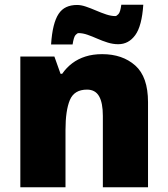

<svg xmlns="http://www.w3.org/2000/svg" viewBox="-20 -792 710 812"><path d="M412 -563Q498 -563 552 -515Q606 -467 606 -360V0H415V-302Q415 -357 399 -385Q383 -413 348 -413Q294 -413 275.5 -369Q257 -325 257 -242V0H66V-553H210L236 -480H243Q261 -506 285.5 -524.5Q310 -543 341.5 -553Q373 -563 412 -563ZM586 -772Q580 -682 552 -643.5Q524 -605 480 -605Q458 -605 435.5 -612Q413 -619 391.5 -628.5Q370 -638 350 -645Q330 -652 312 -652Q307 -652 299.5 -644Q292 -636 287 -604H196Q199 -650 207 -682Q215 -714 228 -733.5Q241 -753 260.5 -762Q280 -771 306 -771Q323 -771 343.5 -764Q364 -757 386 -747.5Q408 -738 429 -731Q450 -724 468 -724Q473 -724 481 -732.5Q489 -741 493 -772Z"/></svg>

Font: Noto Sans Thai Black
Style: Regular
Weight: 900
Version: Version 2.001